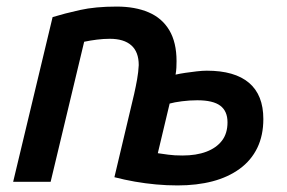

<svg xmlns="http://www.w3.org/2000/svg" viewBox="-20 -553 873 584"><path d="M520 11Q487 11 454.5 8Q422 5 390.5 -0.5Q359 -6 328 -14L388 -267Q393 -289 397 -311.5Q401 -334 402 -355Q402 -395 379.5 -415Q357 -435 314 -435Q295 -435 275 -432.5Q255 -430 236 -426L134 0H20L140 -501Q176 -512 223 -522.5Q270 -533 335 -533Q391 -533 432 -515.5Q473 -498 495 -461Q517 -424 517 -367Q517 -357 516.5 -347Q516 -337 514 -326Q527 -329 544 -331.5Q561 -334 578.5 -336Q596 -338 609 -338Q694 -338 737.5 -301Q781 -264 781 -191Q781 -141 762.5 -103Q744 -65 709 -39.5Q674 -14 626.5 -1.5Q579 11 520 11ZM535 -80Q577 -80 607.5 -91.5Q638 -103 655 -125Q672 -147 672 -181Q672 -215 650 -231.5Q628 -248 580 -248Q557 -248 533.5 -245Q510 -242 496 -238L460 -87Q474 -85 492 -82.5Q510 -80 535 -80Z"/></svg>

Font: Ubuntu Sans SemiBold
Style: Italic
Weight: 600
Italic angle: -13.5°
Designer: Dalton Maag Ltd
Foundry: Dalton Maag Ltd
Version: Version 1.006